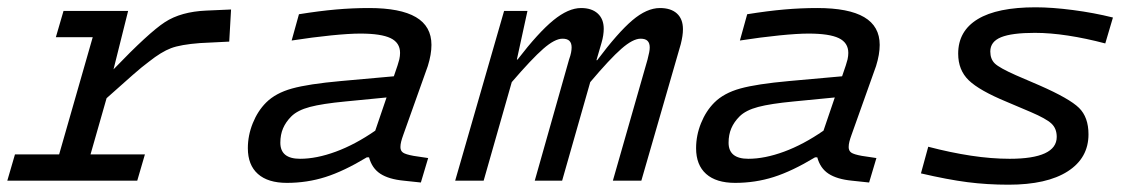

<svg xmlns="http://www.w3.org/2000/svg" viewBox="-33 -495 3123 526"><path d="M-13 0 8 -72H129L221 -393H120L141 -465H318L278 -305Q375 -406 419 -434.5Q463 -463 532 -466L600 -469L595 -381L515 -377Q462 -373 435.5 -363Q409 -353 375 -326Q356 -312 330.5 -289.5Q305 -267 259 -226L215 -72H364L343 0Z M1139 -314 1072 -126Q1068 -115 1066 -107Q1064 -99 1064 -92Q1064 -82 1071 -77Q1078 -72 1100 -68L1140 -62L1120 5L1073 0Q1032 -4 1009 -19Q986 -34 978 -64H972Q909 -26 858.5 -10Q808 6 753 6Q701 6 673.5 -18.5Q646 -43 646 -89Q646 -124 659.5 -157.5Q673 -191 696 -214Q722 -240 767 -252.5Q812 -265 901 -273L1046 -286Q1059 -323 1061 -332.5Q1063 -342 1063 -350Q1063 -378 1037 -390.5Q1011 -403 954 -403Q924 -403 874 -398Q824 -393 766 -384L786 -456Q842 -465 887.5 -469Q933 -473 978 -473Q1064 -473 1106.5 -448Q1149 -423 1149 -372Q1149 -359 1146.5 -344.5Q1144 -330 1139 -314ZM735 -104Q735 -82 748.5 -71Q762 -60 789 -60Q834 -60 887 -79.5Q940 -99 995 -137L1026 -228L913 -217Q850 -211 816 -202Q782 -193 765 -176Q750 -161 742.5 -143.5Q735 -126 735 -104Z M1348 -465H1412L1383 -332H1385Q1442 -406 1483 -439.5Q1524 -473 1559 -473Q1588 -473 1604.5 -458Q1621 -443 1621 -416Q1621 -408 1619.5 -398Q1618 -388 1615 -378L1601 -330H1603Q1660 -406 1699.5 -439.5Q1739 -473 1775 -473Q1805 -473 1821.5 -458Q1838 -443 1838 -415Q1838 -406 1836.5 -396Q1835 -386 1832 -374L1724 0H1646L1741 -332Q1744 -344 1745.5 -351.5Q1747 -359 1747 -365Q1747 -377 1741 -383Q1735 -389 1722 -389Q1701 -389 1669.5 -361.5Q1638 -334 1584 -270L1507 0H1432L1526 -332Q1530 -343 1531.5 -351Q1533 -359 1533 -365Q1533 -377 1527 -383Q1521 -389 1508 -389Q1487 -389 1455.5 -361.5Q1424 -334 1369 -270L1292 0H1214Z M2367 -314 2300 -126Q2296 -115 2294 -107Q2292 -99 2292 -92Q2292 -82 2299 -77Q2306 -72 2328 -68L2368 -62L2348 5L2301 0Q2260 -4 2237 -19Q2214 -34 2206 -64H2200Q2137 -26 2086.5 -10Q2036 6 1981 6Q1929 6 1901.5 -18.5Q1874 -43 1874 -89Q1874 -124 1887.5 -157.5Q1901 -191 1924 -214Q1950 -240 1995 -252.5Q2040 -265 2129 -273L2274 -286Q2287 -323 2289 -332.5Q2291 -342 2291 -350Q2291 -378 2265 -390.5Q2239 -403 2182 -403Q2152 -403 2102 -398Q2052 -393 1994 -384L2014 -456Q2070 -465 2115.5 -469Q2161 -473 2206 -473Q2292 -473 2334.5 -448Q2377 -423 2377 -372Q2377 -359 2374.5 -344.5Q2372 -330 2367 -314ZM1963 -104Q1963 -82 1976.5 -71Q1990 -60 2017 -60Q2062 -60 2115 -79.5Q2168 -99 2223 -137L2254 -228L2141 -217Q2078 -211 2044 -202Q2010 -193 1993 -176Q1978 -161 1970.5 -143.5Q1963 -126 1963 -104Z M2949 -127Q2949 -62 2892 -25.5Q2835 11 2730 11Q2671 11 2617 4Q2563 -3 2490 -20L2510 -93Q2571 -77 2627 -68.5Q2683 -60 2733 -60Q2797 -60 2829.5 -75Q2862 -90 2862 -120Q2862 -143 2847.5 -156.5Q2833 -170 2791 -188L2725 -216Q2650 -247 2621 -275Q2592 -303 2592 -348Q2592 -410 2645.5 -442.5Q2699 -475 2804 -475Q2849 -475 2906.5 -467.5Q2964 -460 3016 -447L2995 -376Q2942 -390 2893 -397.5Q2844 -405 2802 -405Q2739 -405 2709.5 -393Q2680 -381 2680 -354Q2680 -333 2692.5 -321Q2705 -309 2750 -289L2815 -261Q2897 -225 2923 -199.5Q2949 -174 2949 -127Z"/></svg>

Font: Intel One Mono
Style: Italic
Weight: 400
Italic angle: -16°
Monospace: yes
Designer: Fred Shallcrass
Foundry: Frere-Jones Type LLC
Version: Version 1.400;hotconv 1.1.0;makeotfexe 2.6.0;FJTRelease1.4